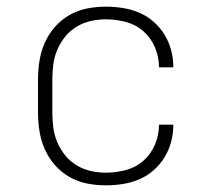

<svg xmlns="http://www.w3.org/2000/svg" viewBox="-20 -548 640 576"><path d="M298 8Q269 8 241 2.5Q213 -3 188.5 -17Q164 -31 145 -52.5Q126 -74 114.5 -100Q103 -126 98.5 -154Q94 -182 94 -210V-310Q94 -338 98.5 -366Q103 -394 114.5 -420Q126 -446 145 -467.5Q164 -489 188.5 -503Q213 -517 241 -522.5Q269 -528 298 -528Q323 -528 348.5 -524Q374 -520 397.5 -510Q421 -500 440.5 -483Q460 -466 473.5 -444Q487 -422 493.5 -397Q500 -372 500 -346H457Q457 -377 445 -405.5Q433 -434 410.5 -454Q388 -474 358 -482Q328 -490 298 -490Q275 -490 252.5 -485Q230 -480 210 -468Q190 -456 175.5 -438Q161 -420 152 -399Q143 -378 140 -355.5Q137 -333 137 -310V-210Q137 -187 140 -164.5Q143 -142 152 -121Q161 -100 175.5 -82Q190 -64 210 -52Q230 -40 252.5 -35Q275 -30 298 -30Q328 -30 358 -38Q388 -46 410.5 -66Q433 -86 445 -114.5Q457 -143 457 -174H500Q500 -148 493.5 -123Q487 -98 473.5 -76Q460 -54 440.5 -37Q421 -20 397.5 -10Q374 0 348.5 4Q323 8 298 8Z"/></svg>

Font: Iosevka Etoile Extralight
Style: Regular
Weight: 200
Designer: Belleve Invis
Foundry: Belleve Invis
Version: Version 22.1.2; ttfautohint (v1.8.4)